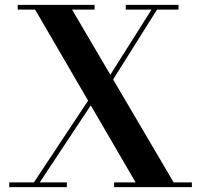

<svg xmlns="http://www.w3.org/2000/svg" viewBox="-20 -770 832 790"><path d="M18 0V-19.5H119.5L342.5 -356L124.5 -730.5H53V-750H369V-730.5H276.5L434 -462.5L603.5 -730.5H497.5V-750H714.5V-730.5H626L445.5 -443L694.5 -19.5H769.5V0H449.5V-19.5H538L353.5 -336.5L143.5 -19.5H255V0Z"/></svg>

Font: Bodoni Moda SemiBold
Style: Regular
Weight: 600
Designer: Owen Earl
Foundry: indestructible type
Version: Version 2.005; ttfautohint (v1.8.4.7-5d5b)